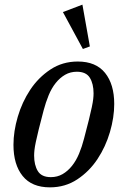

<svg xmlns="http://www.w3.org/2000/svg" viewBox="-20 -795 550 827"><path d="M199 -32Q227 -32 249.5 -45Q272 -58 290 -80.5Q308 -103 320.5 -133Q333 -163 342 -198Q355 -247 363 -279.5Q371 -312 375.5 -333.5Q380 -355 381.5 -368.5Q383 -382 383 -393Q383 -434 367 -460Q351 -486 311 -486Q283 -486 260.5 -473Q238 -460 220 -437.5Q202 -415 189.5 -384.5Q177 -354 168 -320Q155 -271 147 -238.5Q139 -206 134.5 -184.5Q130 -163 128.5 -149.5Q127 -136 127 -125Q127 -84 143 -58Q159 -32 199 -32ZM195 12Q117 12 77.5 -37Q38 -86 38 -171Q38 -229 56.5 -292Q75 -355 110 -408Q145 -461 197 -495.5Q249 -530 315 -530Q393 -530 432.5 -481Q472 -432 472 -347Q472 -289 453.5 -226Q435 -163 400 -110Q365 -57 313 -22.5Q261 12 195 12ZM251 -743 335 -775 367 -595 337 -584Z"/></svg>

Font: IBM Plex Serif Text
Style: Italic
Weight: 450
Italic angle: -14°
Designer: Mike Abbink, Paul van der Laan, Pieter van Rosmalen
Foundry: Bold Monday
Version: Version 3.001